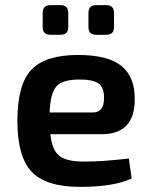

<svg xmlns="http://www.w3.org/2000/svg" viewBox="-20 -719 591 751"><path d="M177 -583Q147 -583 147 -613V-668Q147 -699 177 -699H217Q247 -699 247 -668V-613Q247 -583 217 -583ZM356 -583Q326 -583 326 -613V-668Q326 -699 356 -699H396Q426 -699 426 -668V-613Q426 -583 396 -583ZM308 -87Q383 -87 484 -99L495 -21Q425 12 293 12Q160 12 104 -47Q48 -106 48 -246Q48 -389 103 -446.5Q158 -504 285 -504Q402 -504 454.5 -461.5Q507 -419 507 -334Q509 -194 377 -194H177Q184 -130 213 -108.5Q242 -87 308 -87ZM290 -408Q225 -408 201 -381.5Q177 -355 174 -279H343Q387 -279 387 -336Q387 -376 366 -392Q345 -408 290 -408Z"/></svg>

Font: Exo 2 Semi Bold
Style: Regular
Weight: 600
Designer: Natanael Gama
Version: Version 1.001;PS 001.001;hotconv 1.0.88;makeotf.lib2.5.64775